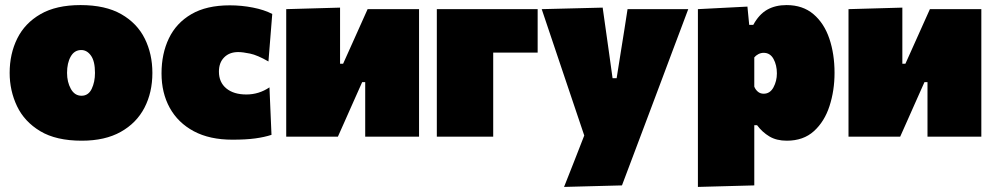

<svg xmlns="http://www.w3.org/2000/svg" viewBox="-20 -538 3919 756"><path d="M302 16Q201 16 138.5 -21.5Q76 -59 47 -120Q18 -181 18 -251Q18 -326 48 -386.5Q78 -447 139.8 -482.5Q201.5 -518 297 -518Q395 -518 457.5 -482.2Q520 -446.5 550 -386Q580 -325.5 580 -251Q580 -174 548.8 -113.8Q517.5 -53.5 455.5 -18.8Q393.5 16 302 16ZM301 -161Q328 -161 341 -188Q354 -215 354 -251Q354 -297 338.2 -319Q322.5 -341 300 -341Q273 -341 258.5 -315.5Q244 -290 244 -251Q244 -215 259 -188Q274 -161 301 -161Z M895 12Q805.5 12 743.2 -21.2Q681 -54.5 648.5 -113.2Q616 -172 616 -249Q616 -326.5 645 -387Q674 -447.5 733.5 -482.2Q793 -517 885 -517Q931 -517 975.8 -508.2Q1020.5 -499.5 1052 -483L1037 -296Q993.5 -321 964.5 -327Q935.5 -333 918 -333Q883.5 -333 862.8 -312.2Q842 -291.5 842 -256Q842 -214 871 -190Q900 -166 950 -166Q999.5 -166 1041 -194L1049 -7Q1021.5 2 985 7Q948.5 12 895 12Z M1107 0V-502L1319 -508V-287H1331L1373 -380.5Q1386.5 -410.5 1400.2 -441.2Q1414 -472 1427.5 -502H1630V0H1418V-214.5H1406L1365 -122.5Q1351.5 -92 1337.8 -61.2Q1324 -30.5 1310.5 0Z M1700 0V-502H2097V-331H1922V0Z M2201 198Q2220.5 149 2240.8 97.2Q2261 45.5 2280.5 -4.5Q2264.5 -51 2248.8 -98.5Q2233 -146 2217.5 -191.5L2187 -282Q2169 -335.5 2150 -392Q2131 -448.5 2113 -502L2353 -508Q2359 -464.5 2365 -423Q2371 -381.5 2377 -338L2392 -230H2408L2425 -337Q2432 -379 2438.2 -419.5Q2444.5 -460 2451 -502H2690Q2675 -462 2660.8 -424.2Q2646.5 -386.5 2629.5 -341.2Q2612.5 -296 2589 -233L2536 -92Q2500 3 2474.8 70.5Q2449.5 138 2429 192Z M2728 198V-502L2923 -512L2930 -440H2946Q2968.5 -481.5 3000.8 -499.8Q3033 -518 3077 -518Q3141 -518 3183 -482.2Q3225 -446.5 3245.5 -386Q3266 -325.5 3266 -251Q3266 -181.5 3246.2 -120.5Q3226.5 -59.5 3185 -21.8Q3143.5 16 3078 16Q3037.5 16 3009.5 -0.8Q2981.5 -17.5 2961 -45H2950V192ZM2987 -169Q3012 -169 3025.5 -194Q3039 -219 3039 -249Q3039 -281.5 3025.8 -305.8Q3012.5 -330 2987 -330Q2976 -330 2966 -324.8Q2956 -319.5 2950 -312V-197Q2954 -186 2963.5 -177.5Q2973 -169 2987 -169Z M3321 0V-502L3533 -508V-287H3545L3587 -380.5Q3600.5 -410.5 3614.2 -441.2Q3628 -472 3641.5 -502H3844V0H3632V-214.5H3620L3579 -122.5Q3565.5 -92 3551.8 -61.2Q3538 -30.5 3524.5 0Z"/></svg>

Font: Commissioner Black
Style: Regular
Weight: 900
Designer: Kostas Bartsokas
Foundry: Kostas Bartsokas
Version: Version 1.000; ttfautohint (v1.8.3)